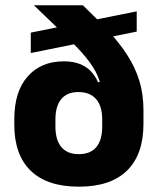

<svg xmlns="http://www.w3.org/2000/svg" viewBox="-20 -680 587 714"><path d="M273.4 14.2Q155.7 14.2 94.5 -44.8Q33.2 -103.9 33.2 -216.1V-236.8Q33.2 -339.5 82.9 -395.7Q132.6 -451.9 216.8 -451.9Q252.3 -451.9 277.2 -441.9Q302.1 -431.8 318.4 -414.4Q334.8 -396.9 344.6 -374.5L390.1 -376.6L360.1 -235.3Q360.1 -260.3 354.4 -279.4Q348.6 -298.4 337.5 -311.3Q326.4 -324.2 309.8 -331Q293.2 -337.7 271.4 -337.7Q229.5 -337.7 207.8 -311.5Q186.1 -285.3 186.1 -235.3V-209.4Q186.1 -158.9 208.4 -132.8Q230.7 -106.7 273.1 -106.7Q315.9 -106.7 338 -132.8Q360.1 -158.9 360.1 -209.4Q360.1 -224.5 360.1 -243.8Q360.1 -263 360.1 -284.8Q359.3 -301.3 358.2 -315.4Q357.2 -329.5 356.3 -345.4Q353.3 -381 335.3 -414.1Q317.3 -447.3 285.4 -483.1Q253.6 -518.8 208.5 -561.9Q163.5 -604.9 106.3 -660.1V-660.3H288.2Q341.9 -609.1 383.8 -563.7Q425.8 -518.4 454.5 -473.3Q483.3 -428.3 498.4 -378.9Q513.5 -329.5 513.5 -270.2V-219.6Q513.5 -105.6 452.5 -45.7Q391.6 14.2 273.4 14.2ZM94.5 -482.8V-558.7L488.4 -637.7V-562.5Z"/></svg>

Font: Anek Gujarati Medium
Style: Regular
Weight: 500
Designer: Mrunmayee Ghaisas (Gujarati), Yesha Goshar (Latin)
Foundry: Ek Type
Version: Version 1.003